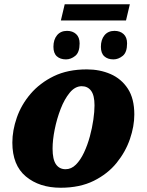

<svg xmlns="http://www.w3.org/2000/svg" viewBox="-20 -872 690 902"><path d="M266 -776 284 -852H590L572 -776ZM290 -593Q263 -593 247 -607.5Q231 -622 231 -652Q231 -686 248 -706.5Q265 -727 295 -727Q321 -727 337.5 -712Q354 -697 354 -668Q354 -626 333.5 -609.5Q313 -593 290 -593ZM513 -593Q486 -593 470 -607.5Q454 -622 454 -652Q454 -686 471 -706.5Q488 -727 518 -727Q544 -727 560.5 -712Q577 -697 577 -668Q577 -626 556.5 -609.5Q536 -593 513 -593ZM265 10Q165 10 101.5 -43Q38 -96 38 -202Q38 -259 59 -319.5Q80 -380 123.5 -431Q167 -482 232.5 -514Q298 -546 388 -546Q449 -546 499.5 -524Q550 -502 580.5 -455.5Q611 -409 611 -334Q611 -279 590.5 -219Q570 -159 528 -107Q486 -55 420.5 -22.5Q355 10 265 10ZM288 -77Q315 -77 336.5 -98.5Q358 -120 374.5 -155Q391 -190 402 -230.5Q413 -271 418.5 -309.5Q424 -348 424 -377Q424 -424 408 -445.5Q392 -467 364 -467Q333 -467 308 -437Q283 -407 265 -360.5Q247 -314 237 -264Q227 -214 227 -174Q227 -123 243 -100Q259 -77 288 -77Z"/></svg>

Font: Noto Serif Black
Style: Italic
Weight: 900
Italic angle: -12°
Designer: Monotype Design Team
Foundry: Monotype Imaging Inc.
Version: Version 2.013